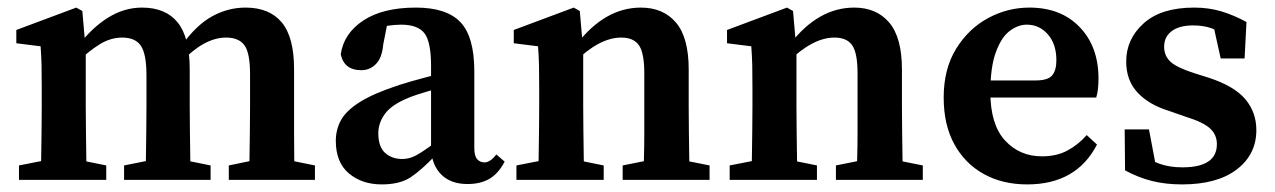

<svg xmlns="http://www.w3.org/2000/svg" viewBox="-20 -474 3359 506"><path d="M636 0Q637 -21 637.5 -55Q638 -89 638.5 -126.5Q639 -164 639 -193V-278Q639 -335 624 -355Q609 -375 576 -375Q518 -375 457 -310L446 -352H457Q497 -408 539 -431Q581 -454 627 -454Q690 -454 722.5 -415Q755 -376 755 -292V-193Q755 -164 755 -126.5Q755 -89 755.5 -55Q756 -21 757 0ZM30 0V-38L122 -56H171L260 -38V0ZM87 0Q88 -21 88.5 -55.5Q89 -90 89.5 -127.5Q90 -165 90 -193V-242Q90 -280 89.5 -302Q89 -324 87 -352L23 -360V-395L181 -454L197 -445L206 -341V-193Q206 -165 206.5 -127.5Q207 -90 207.5 -55.5Q208 -21 209 0ZM307 0V-38L397 -56H446L535 -38V0ZM363 0Q364 -21 364.5 -55Q365 -89 365.5 -126.5Q366 -164 366 -193V-276Q366 -331 351.5 -353Q337 -375 302 -375Q271 -375 241.5 -356.5Q212 -338 184 -310L174 -353H186Q221 -400 264 -427Q307 -454 354 -454Q417 -454 448.5 -414.5Q480 -375 480 -291V-193Q480 -164 480.5 -126.5Q481 -89 481.5 -55Q482 -21 483 0ZM583 0V-38L670 -56H721L810 -38V0Z M986 12Q934 12 899.5 -17Q865 -46 865 -103Q865 -133 879 -158Q893 -183 929 -205.5Q965 -228 1032 -250Q1060 -259 1101.5 -270Q1143 -281 1176 -289V-252Q1145 -244 1110 -234Q1075 -224 1056 -216Q1012 -198 994.5 -174Q977 -150 977 -123Q977 -87 995 -71Q1013 -55 1040 -55Q1052 -55 1064 -59Q1076 -63 1095.5 -76Q1115 -89 1150 -115L1162 -65H1128Q1091 -26 1062.5 -7Q1034 12 986 12ZM1212 11Q1169 11 1144 -13Q1119 -37 1116 -79V-300Q1116 -364 1098.5 -386.5Q1081 -409 1037 -409Q1021 -409 1000.5 -406Q980 -403 952 -394L1004 -428L990 -357Q987 -322 971 -305.5Q955 -289 932 -289Q887 -289 878 -331Q886 -386 937.5 -420Q989 -454 1076 -454Q1157 -454 1193.5 -415.5Q1230 -377 1230 -286V-84Q1230 -63 1237.5 -54.5Q1245 -46 1257 -46Q1272 -46 1288 -67L1310 -48Q1293 -16 1269.5 -2.5Q1246 11 1212 11Z M1675 0Q1676 -21 1677 -55Q1678 -89 1678 -126.5Q1678 -164 1678 -193V-281Q1678 -334 1664 -354.5Q1650 -375 1617 -375Q1560 -375 1494 -310L1486 -359H1501Q1575 -454 1669 -454Q1728 -454 1761.5 -414.5Q1795 -375 1795 -291V-193Q1795 -164 1795.5 -126.5Q1796 -89 1796.5 -55Q1797 -21 1798 0ZM1341 0V-38L1433 -56H1482L1571 -38V0ZM1398 0Q1399 -21 1399.5 -55.5Q1400 -90 1400.5 -127.5Q1401 -165 1401 -193V-242Q1401 -280 1400.5 -302Q1400 -324 1398 -352L1334 -360V-395L1492 -454L1508 -445L1517 -341V-193Q1517 -165 1517.5 -127.5Q1518 -90 1518.5 -55.5Q1519 -21 1520 0ZM1621 0V-38L1711 -56H1760L1850 -38V0Z M2237 0Q2238 -21 2239 -55Q2240 -89 2240 -126.5Q2240 -164 2240 -193V-281Q2240 -334 2226 -354.5Q2212 -375 2179 -375Q2122 -375 2056 -310L2048 -359H2063Q2137 -454 2231 -454Q2290 -454 2323.5 -414.5Q2357 -375 2357 -291V-193Q2357 -164 2357.5 -126.5Q2358 -89 2358.5 -55Q2359 -21 2360 0ZM1903 0V-38L1995 -56H2044L2133 -38V0ZM1960 0Q1961 -21 1961.5 -55.5Q1962 -90 1962.5 -127.5Q1963 -165 1963 -193V-242Q1963 -280 1962.5 -302Q1962 -324 1960 -352L1896 -360V-395L2054 -454L2070 -445L2079 -341V-193Q2079 -165 2079.5 -127.5Q2080 -90 2080.5 -55.5Q2081 -21 2082 0ZM2183 0V-38L2273 -56H2322L2412 -38V0Z M2687 12Q2622 12 2572.5 -15.5Q2523 -43 2495 -94Q2467 -145 2467 -217Q2467 -292 2499.5 -345Q2532 -398 2583.5 -426Q2635 -454 2693 -454Q2776 -454 2825.5 -402.5Q2875 -351 2875 -267Q2875 -236 2869 -217H2518V-262H2709Q2742 -262 2753 -275.5Q2764 -289 2764 -315Q2764 -358 2741.5 -383.5Q2719 -409 2686 -409Q2663 -409 2641 -392.5Q2619 -376 2604.5 -336.5Q2590 -297 2590 -231Q2590 -146 2628.5 -104Q2667 -62 2726 -62Q2765 -62 2793.5 -77.5Q2822 -93 2844 -118L2871 -93Q2817 12 2687 12Z M3095 12Q3052 12 3016 3Q2980 -6 2945 -25L2944 -133H3008L3030 -17L2981 -35V-70Q3009 -52 3035.5 -42.5Q3062 -33 3096 -33Q3187 -33 3187 -94Q3187 -119 3169 -135.5Q3151 -152 3106 -166L3060 -182Q3008 -198 2978 -230Q2948 -262 2948 -312Q2948 -371 2994 -412.5Q3040 -454 3127 -454Q3166 -454 3199 -444Q3232 -434 3265 -416L3260 -320H3197L3174 -424L3218 -405V-375Q3194 -392 3173 -399.5Q3152 -407 3124 -407Q3088 -407 3068 -392Q3048 -377 3048 -351Q3048 -327 3064.5 -311.5Q3081 -296 3128 -281L3166 -269Q3233 -247 3262 -212.5Q3291 -178 3291 -131Q3291 -67 3239.5 -27.5Q3188 12 3095 12Z"/></svg>

Font: Lisu Bosa ExtraBold
Style: Regular
Weight: 800
Designer: David Morse, Annie Olsen, Victor Gaultney, Frank Grießhammer (Latin)
Foundry: SIL International
Version: Version 2.000